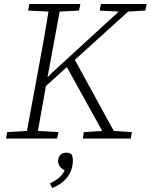

<svg xmlns="http://www.w3.org/2000/svg" viewBox="-20 -694 755 962"><path d="M479 -641 486 -674H715L708 -641L622 -636L355 -394L550 -38L641 -32L635 0H395L400 -32L492 -38L315 -358L210 -263Q200 -207 190 -150.5Q180 -94 170 -38L273 -32L266 0H10L16 -32L115 -38L175 -362Q188 -430 200 -499Q212 -568 223 -636L121 -641L127 -674H383L376 -641L279 -636L219 -312L218 -306L240 -329L575 -636ZM345 110Q345 156 318.5 192Q292 228 242 248L230 225Q259 211 276.5 196Q294 181 304 159Q271 142 271 112Q271 95 281.5 83Q292 71 312 71Q322 71 328.5 73.5Q335 76 339 80Q345 92 345 110Z"/></svg>

Font: Source Serif 4 SmText Light
Style: Italic
Weight: 300
Italic angle: -12°
Designer: Frank Grießhammer
Foundry: Adobe
Version: Version 4.005;hotconv 1.1.0;makeotfexe 2.6.0